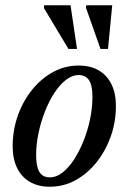

<svg xmlns="http://www.w3.org/2000/svg" viewBox="-20 -697 488 728"><path d="M278 -448.5Q323 -448.5 354.5 -430Q386 -411.5 402.8 -377.2Q419.5 -343 419.5 -295Q419.5 -234.5 400 -179.8Q380.5 -125 346.2 -82Q312 -39 266.8 -14Q221.5 11 169 11Q124.5 11 93 -7.5Q61.5 -26 44.8 -60.2Q28 -94.5 28 -142.5Q28 -202.5 47.2 -257.5Q66.5 -312.5 100.8 -355.5Q135 -398.5 180.5 -423.5Q226 -448.5 278 -448.5ZM169.5 -24.5Q193.5 -24.5 217 -42.8Q240.5 -61 260.8 -92.2Q281 -123.5 296.8 -162.8Q312.5 -202 321.5 -245Q330.5 -288 330.5 -329Q330.5 -372.5 317.8 -392.5Q305 -412.5 278 -412.5Q254 -412.5 230.5 -394.5Q207 -376.5 186.5 -345.2Q166 -314 150.5 -274.5Q135 -235 126 -192.2Q117 -149.5 117 -108.5Q117 -65 129.5 -44.8Q142 -24.5 169.5 -24.5ZM272 -511.5H239.5L146.5 -666.5L147.5 -677H247.5ZM389.5 -511.5H361L306 -667.5L307 -677H405.5Z"/></svg>

Font: Newsreader 24pt Medium
Style: Italic
Weight: 500
Italic angle: -17°
Designer: Hugues Gentile
Foundry: Production Type
Version: Version 1.003